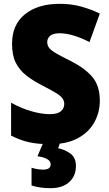

<svg xmlns="http://www.w3.org/2000/svg" viewBox="-20 -744 572 1004"><path d="M502 -217Q502 -156 473 -104Q444 -52 386.5 -21Q329 10 242 10Q179 10 133 0Q87 -10 38 -35V-207Q90 -178 143.5 -162.5Q197 -147 241 -147Q280 -147 298 -162Q316 -177 316 -200Q316 -217 306 -230.5Q296 -244 271 -259Q246 -274 203 -296Q154 -321 118 -349Q82 -377 62.5 -416Q43 -455 43 -515Q43 -615 110.5 -669.5Q178 -724 293 -724Q353 -724 405 -709.5Q457 -695 502 -673L448 -524Q405 -546 365.5 -558Q326 -570 291 -570Q258 -570 242.5 -557Q227 -544 227 -524Q227 -506 237.5 -493Q248 -480 274.5 -464.5Q301 -449 350 -425Q423 -388 462.5 -342Q502 -296 502 -217ZM377 124Q377 177 341.5 208.5Q306 240 245 240Q214 240 188.5 236Q163 232 145 226V133Q161 138 176 140.5Q191 143 206 143Q245 143 245 115Q245 83 176 73L207 0H295L284 31Q319 38 348 59Q377 80 377 124Z"/></svg>

Font: Noto Sans Myanmar UI SemiCondensed Black
Style: Regular
Weight: 900
Width: 4
Designer: Monotype Design Team
Foundry: Monotype Imaging Inc.
Version: Version 2.103; ttfautohint (v1.8.4.7-5d5b)